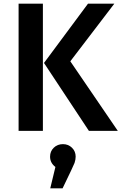

<svg xmlns="http://www.w3.org/2000/svg" viewBox="-20 -711 660 1043"><path d="M213 0H81V-691H213ZM620 0H463L219 -369L458 -691H601L362 -378ZM320 312H253L281 196Q252 174 252 140Q252 111 272 91.5Q292 72 322 72Q351 72 371 91.5Q391 111 391 140Q391 156 385 174Q381 186 320 312Z"/></svg>

Font: Trujillo Medium
Style: Regular
Weight: 500
Designer: Fira Sans original fonts by bBox Type GmbH, Carrois Corporate GbR, & Edenspiekermann AG / Changes by Cristiano Sobral
Foundry: Fira Sans original fonts by bBox Type GmbH, Carrois Corporate GbR, & Edenspiekermann AG / Changes by Cristiano Sobral
Version: Version 4.301;October 17, 2021;FontCreator 14.0.0.2814 64-bi